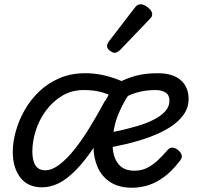

<svg xmlns="http://www.w3.org/2000/svg" viewBox="-20 -863 934 902"><path d="M40 -149Q40 -196 54.5 -247.5Q69 -299 96.5 -347Q124 -395 165 -434Q206 -473 260 -496Q314 -519 380 -519Q419 -519 455 -512Q491 -505 529 -491Q567 -477 611 -454Q567 -400 538 -331.5Q509 -263 509 -185Q509 -147 520.5 -119Q532 -91 554 -76Q576 -61 611 -61Q645 -61 671.5 -74.5Q698 -88 721.5 -110Q745 -132 767 -158Q780 -172 794.5 -169Q809 -166 820 -155Q832 -144 834 -132Q836 -120 824 -106Q788 -59 750.5 -31.5Q713 -4 675.5 7.5Q638 19 600 19Q540 19 499.5 -6.5Q459 -32 439 -77Q419 -122 419 -178Q419 -235 435 -288Q451 -341 473.5 -386Q496 -431 518 -464L532 -399Q500 -417 462 -428.5Q424 -440 374 -440Q316 -440 271 -412.5Q226 -385 194.5 -341.5Q163 -298 147.5 -248Q132 -198 132 -152Q132 -124 138.5 -103.5Q145 -83 158.5 -73Q172 -63 193 -63Q223 -63 257 -88Q291 -113 327 -157.5Q363 -202 400 -262Q437 -322 474 -391L542 -379Q482 -263 431.5 -186Q381 -109 337 -64.5Q293 -20 254.5 -1.5Q216 17 178 17Q110 17 75 -29.5Q40 -76 40 -149ZM866 -398Q866 -357 842 -323.5Q818 -290 776.5 -264Q735 -238 682.5 -219Q630 -200 573.5 -186.5Q517 -173 463 -165L470 -235Q505 -241 546.5 -250.5Q588 -260 628.5 -272Q669 -284 702.5 -301Q736 -318 756 -340Q776 -362 776 -390Q776 -417 757.5 -428.5Q739 -440 710 -440Q666 -440 625.5 -429Q585 -418 547 -393L534 -473Q573 -495 618 -507Q663 -519 721 -519Q792 -519 829 -486.5Q866 -454 866 -398ZM518 -615Q509 -615 496 -625Q483 -635 483 -646Q483 -652 485 -657Q487 -662 492 -669L611 -824Q619 -835 626 -839Q633 -843 641 -843Q651 -843 663.5 -836Q676 -829 685.5 -818Q695 -807 695 -796Q695 -788 691.5 -783Q688 -778 682 -772L545 -629Q531 -615 518 -615Z"/></svg>

Font: Playwrite IS
Style: Regular
Weight: 400
Designer: Veronika Burian, José Scaglione
Foundry: TypeTogether
Version: Version 1.002